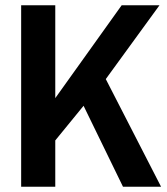

<svg xmlns="http://www.w3.org/2000/svg" viewBox="-20 -706 632 726"><path d="M60 0V-686H189V-335L440 -686H583L380 -407L589 0H445L296 -306L189 -175V0Z"/></svg>

Font: Archivo Narrow
Style: Bold
Weight: 700
Designer: Hector Gatti
Foundry: Omnibus-Type
Version: Version 3.002